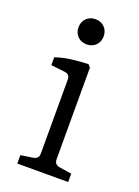

<svg xmlns="http://www.w3.org/2000/svg" viewBox="-117 -635 497 688"><g transform="rotate(20 131.0 -291.0)"><path d="M166 -63Q166 -42 187 -39L233 -32V0H39V-32L85 -39Q106 -42 106 -62V-344Q106 -365 86 -367L33 -373V-403Q62 -413 95 -417Q128 -421 157 -422L166 -412ZM174 -534Q174 -513 160.5 -499.5Q147 -486 126 -486Q105 -486 91.5 -499.5Q78 -513 78 -534Q78 -555 91.5 -568.5Q105 -582 126 -582Q147 -582 160.5 -568.5Q174 -555 174 -534Z"/></g></svg>

Font: Rasa Light
Style: Regular
Weight: 300
Designer: Anna Giedrys (Yrsa+Rasa design), David Brezina (Yrsa art-direction, Rasa art-direction, design)
Foundry: Rosetta Type Foundry
Version: Version 2.004